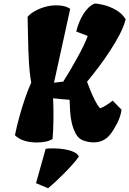

<svg xmlns="http://www.w3.org/2000/svg" viewBox="-20 -776 713 1059"><path d="M183.6 9.8Q141.6 9.8 110.4 -1.2Q79.1 -12.2 62.5 -30.3Q71.8 -77.6 86.7 -131.6Q101.6 -185.5 118.9 -235.6Q136.2 -285.6 152.3 -320.3Q143.1 -372.1 139.4 -436.5Q135.7 -501 134.8 -565.9Q133.8 -630.9 132.3 -683.1Q143.1 -697.3 167.2 -711.9Q191.4 -726.6 223.6 -736.6Q255.9 -746.6 291 -746.6Q313.5 -746.6 332.5 -742.2Q351.6 -737.8 367.2 -727.1L277.8 -319.8Q289.1 -321.3 302 -322.8Q314.9 -324.2 328.6 -325.7Q345.7 -352.5 366 -386.7Q386.2 -420.9 405.8 -456.3Q425.3 -491.7 440.7 -523.7Q456.1 -555.7 463.9 -577.6L400.4 -602.1Q413.1 -654.3 439.2 -697.3Q465.3 -740.2 501.5 -756.3Q521.5 -756.3 554.2 -748Q586.9 -739.7 619.9 -720.9Q652.8 -702.1 672.9 -669.9Q664.1 -632.8 641.4 -588.6Q618.7 -544.4 588.1 -497.6Q557.6 -450.7 524.2 -406.2Q490.7 -361.8 460 -325.2Q467.8 -303.7 479 -276.1Q490.2 -248.5 503.7 -222.2Q517.1 -195.8 531.7 -178.7Q548.8 -184.6 566.7 -196Q584.5 -207.5 601.6 -220.7L650.4 -170.9Q645 -132.3 625.7 -95Q606.4 -57.6 586.9 -33.2Q552.2 9.3 496.6 9.3Q469.2 9.3 439.9 -1Q413.1 -10.3 398.2 -38.1Q383.3 -65.9 376 -97.2Q369.1 -126.5 366.7 -162.6Q364.3 -198.7 363.8 -225.6Q340.3 -227.5 316.4 -229.5Q292.5 -231.4 272.9 -233.9Q275.4 -180.2 274.9 -121.8Q274.4 -63.5 270 -9.3Q252.4 1.5 229.5 5.6Q206.5 9.8 183.6 9.8ZM245.1 262.2 178.7 234.4 231.9 44.4Q252.9 42 281 42.5Q309.1 43 336.9 47.6Q364.7 52.2 386.2 61.8Q407.7 71.3 415 86.9Q404.3 103.5 383.1 127.7Q361.8 151.9 336.2 177.7Q310.5 203.6 286.4 226.1Q262.2 248.5 245.1 262.2Z"/></svg>

Font: Fruktur
Style: Italic
Weight: 400
Italic angle: -8°
Designer: Viktoriya Grabowska, Eben Sorkin
Foundry: Viktoriya Grabowska
Version: Version 1.008; ttfautohint (v1.8.4.7-5d5b)